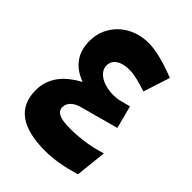

<svg xmlns="http://www.w3.org/2000/svg" viewBox="-205 -790 902 902"><g transform="rotate(45 246.5 -338.5)"><path d="M264.2 -144Q313.5 -144 360.6 -150.6Q407.7 -157.2 462.9 -173.8L445.8 -18.1Q394 -2.9 347.9 5.1Q301.8 13.2 258.8 13.2Q142.6 13.2 84.2 -29.3Q25.9 -71.8 25.9 -157.2Q25.9 -189 35.2 -215.8Q44.4 -242.7 61.5 -265.4Q78.6 -288.1 102.3 -306.6Q126 -325.2 154.8 -340.8Q98.6 -361.3 69.8 -401.1Q41 -440.9 41 -500Q41 -540.5 56.4 -575.2Q71.8 -609.9 99.1 -635.5Q126.5 -661.1 163.8 -675.5Q201.2 -689.9 245.1 -689.9Q279.8 -689.9 325.2 -678.7Q370.6 -667.5 431.2 -644L388.2 -511.2Q366.7 -518.1 349.9 -522.9Q333 -527.8 319.1 -531Q305.2 -534.2 293.5 -535.6Q281.7 -537.1 271 -537.1Q227.1 -537.1 203.1 -520.3Q179.2 -503.4 179.2 -474.1Q179.2 -455.1 191.7 -439.5Q204.1 -423.8 225.6 -413.8Q247.1 -403.8 275.4 -400.4Q287.1 -398.9 299.3 -398.9Q316.4 -398.9 335 -401.9L393.1 -417L422.9 -303.2L241.2 -253.9Q206.1 -245.6 188.5 -228.8Q170.9 -211.9 170.9 -189.9Q170.9 -166.5 193.4 -155.3Q215.8 -144 264.2 -144Z"/></g></svg>

Font: DimaExpo
Style: Bold
Weight: 700
Width: 6
Designer: R.Balvardi
Foundry: Dima Software Group
Version: Version 1.00;June 11, 2019;FontCreator 11.5.0.2427 64-bit